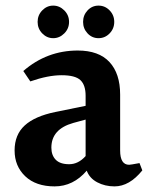

<svg xmlns="http://www.w3.org/2000/svg" viewBox="-20 -745 533 684"><path d="M370.5 -626Q354 -609 331 -609Q308 -609 292 -626Q276 -643 276 -667Q276 -691 292 -708Q308 -725 331 -725Q354 -725 370.5 -708Q387 -691 387 -667Q387 -643 370.5 -626ZM226 -667Q226 -643 209 -626Q192 -609 169.5 -609Q147 -609 130.5 -626Q114 -643 114 -667Q114 -691 130.5 -708Q147 -725 169.5 -725Q192 -725 209 -708Q226 -691 226 -667ZM163 -219Q163 -192 178.5 -176Q194 -160 226.5 -160Q259 -160 285 -189V-319L241 -307Q163 -285 163 -219ZM388 -81Q354 -81 326.5 -95.5Q299 -110 289 -137Q241 -81 174.5 -81Q108 -81 70 -117Q32 -153 32 -209Q32 -265 68 -298Q104 -331 177 -346L285 -368V-404Q285 -442 266.5 -459.5Q248 -477 199.5 -477Q151 -477 88 -455L63 -492Q147 -565 257 -565Q332 -565 370 -524Q408 -483 408 -408V-209Q408 -158 440 -158Q445 -158 477 -164L487 -138Q441 -81 388 -81Z"/></svg>

Font: Halant SemiBold
Style: Regular
Weight: 600
Designer: Hitesh Malaviya (Devanagari), Satya Rajpurohit (Latin)
Foundry: Indian Type Foundry
Version: Version 1.101;PS 1.0;hotconv 1.0.78;makeotf.lib2.5.61930; tt